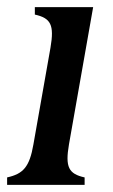

<svg xmlns="http://www.w3.org/2000/svg" viewBox="-39 -520 317 540"><path d="M-19 0H199V-21C154 -31 144 -50 155 -114L223 -500H59V-479C104 -469 114 -450 103 -386L55 -114C44 -50 26 -31 -19 -21Z"/></svg>

Font: RL Madena Oblique
Style: Regular
Weight: 400
Italic angle: -10°
Designer: I Kadek Wantara Putra
Foundry: Roughlines ID
Version: Version 1.000;Glyphs 3.1.2 (3151)